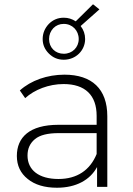

<svg xmlns="http://www.w3.org/2000/svg" viewBox="-20 -876 623 900"><path d="M110 -37C143 -10 189 4 247 4C336 4 402 -32 435 -93V0H483V-331C483 -459 411 -526 282 -526C202 -526 125 -499 73 -452L98 -416C142 -456 209 -482 278 -482C379 -482 433 -430 433 -333V-291H254C118 -291 59 -232 59 -145C59 -100 76 -64 110 -37ZM144 -224C167 -243 204 -252 255 -252H433V-154C402 -78 341 -37 254 -37C162 -37 109 -79 109 -147C109 -180 121 -205 144 -224ZM180 -693C180 -666 190 -644 209 -625C228 -606 251 -596 279 -596C336 -596 379 -640 379 -693C379 -716 372 -736 358 -754L446 -832L416 -856L335 -776C318 -787 300 -793 279 -793C251 -793 228 -783 209 -764C190 -744 180 -720 180 -693ZM230 -744C243 -757 259 -764 279 -764C319 -764 349 -733 349 -693C349 -654 319 -624 279 -624C239 -624 210 -653 210 -693C210 -713 217 -730 230 -744Z"/></svg>

Font: Montserrat Light
Style: Regular
Weight: 300
Designer: Julieta Ulanovsky
Foundry: Julieta Ulanovsky
Version: Version 7.200